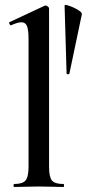

<svg xmlns="http://www.w3.org/2000/svg" viewBox="-20 -747 347 767"><path d="M37 0Q34 0 34 -6Q34 -12 37 -12Q70 -12 82 -26Q94 -40 94 -81V-592Q94 -627 88 -642.5Q82 -658 65 -658Q51 -658 24 -646Q21 -645 18 -651Q15 -657 17 -658L158 -724Q160 -725 162 -725Q166 -725 171 -721Q176 -717 176 -714V-81Q176 -40 187.5 -26Q199 -12 233 -12Q236 -12 236 -6Q236 0 233 0Q214 0 188.5 -1Q163 -2 135 -2Q107 -2 81.5 -1Q56 0 37 0ZM238 -725Q238 -729 249 -726Q260 -723 273.5 -717Q287 -711 297.5 -703.5Q308 -696 307 -690L257 -452Q256 -450 251 -450.5Q246 -451 246 -453Z"/></svg>

Font: Cormorant Light SemiBold
Style: Regular
Weight: 600
Version: Version 4.000